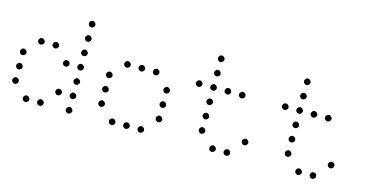

<svg xmlns="http://www.w3.org/2000/svg" viewBox="-67 -997 2534 1293"><g transform="rotate(15 1200.0 -350.5)"><path d="M449 -673Q441 -673 434.5 -666Q428 -659 428 -651V-649Q428 -641 434.5 -634.5Q441 -628 449 -628H451Q459 -628 466 -634.5Q473 -641 473 -649V-651Q473 -659 466 -666Q459 -673 451 -673ZM449 -573Q441 -573 434.5 -566Q428 -559 428 -551V-549Q428 -541 434.5 -534.5Q441 -528 449 -528H451Q459 -528 466 -534.5Q473 -541 473 -549V-551Q473 -559 466 -566Q459 -573 451 -573ZM149 -473Q141 -473 134.5 -466Q128 -459 128 -451V-449Q128 -441 134.5 -434.5Q141 -428 149 -428H151Q159 -428 166 -434.5Q173 -441 173 -449V-451Q173 -459 166 -466Q159 -473 151 -473ZM249 -473Q241 -473 234.5 -466Q228 -459 228 -451V-449Q228 -441 234.5 -434.5Q241 -428 249 -428H251Q259 -428 266 -434.5Q273 -441 273 -449V-451Q273 -459 266 -466Q259 -473 251 -473ZM449 -473Q441 -473 434.5 -466Q428 -459 428 -451V-449Q428 -441 434.5 -434.5Q441 -428 449 -428H451Q459 -428 466 -434.5Q473 -441 473 -449V-451Q473 -459 466 -466Q459 -473 451 -473ZM49 -373Q41 -373 34.5 -366Q28 -359 28 -351V-349Q28 -341 34.5 -334.5Q41 -328 49 -328H51Q59 -328 66 -334.5Q73 -341 73 -349V-351Q73 -359 66 -366Q59 -373 51 -373ZM349 -373Q341 -373 334.5 -366Q328 -359 328 -351V-349Q328 -341 334.5 -334.5Q341 -328 349 -328H351Q359 -328 366 -334.5Q373 -341 373 -349V-351Q373 -359 366 -366Q359 -373 351 -373ZM449 -373Q441 -373 434.5 -366Q428 -359 428 -351V-349Q428 -341 434.5 -334.5Q441 -328 449 -328H451Q459 -328 466 -334.5Q473 -341 473 -349V-351Q473 -359 466 -366Q459 -373 451 -373ZM49 -273Q41 -273 34.5 -266Q28 -259 28 -251V-249Q28 -241 34.5 -234.5Q41 -228 49 -228H51Q59 -228 66 -234.5Q73 -241 73 -249V-251Q73 -259 66 -266Q59 -273 51 -273ZM449 -273Q441 -273 434.5 -266Q428 -259 428 -251V-249Q428 -241 434.5 -234.5Q441 -228 449 -228H451Q459 -228 466 -234.5Q473 -241 473 -249V-251Q473 -259 466 -266Q459 -273 451 -273ZM49 -173Q41 -173 34.5 -166Q28 -159 28 -151V-149Q28 -141 34.5 -134.5Q41 -128 49 -128H51Q59 -128 66 -134.5Q73 -141 73 -149V-151Q73 -159 66 -166Q59 -173 51 -173ZM349 -173Q341 -173 334.5 -166Q328 -159 328 -151V-149Q328 -141 334.5 -134.5Q341 -128 349 -128H351Q359 -128 366 -134.5Q373 -141 373 -149V-151Q373 -159 366 -166Q359 -173 351 -173ZM449 -173Q441 -173 434.5 -166Q428 -159 428 -151V-149Q428 -141 434.5 -134.5Q441 -128 449 -128H451Q459 -128 466 -134.5Q473 -141 473 -149V-151Q473 -159 466 -166Q459 -173 451 -173ZM149 -73Q141 -73 134.5 -66Q128 -59 128 -51V-49Q128 -41 134.5 -34.5Q141 -28 149 -28H151Q159 -28 166 -34.5Q173 -41 173 -49V-51Q173 -59 166 -66Q159 -73 151 -73ZM249 -73Q241 -73 234.5 -66Q228 -59 228 -51V-49Q228 -41 234.5 -34.5Q241 -28 249 -28H251Q259 -28 266 -34.5Q273 -41 273 -49V-51Q273 -59 266 -66Q259 -73 251 -73ZM449 -73Q441 -73 434.5 -66Q428 -59 428 -51V-49Q428 -41 434.5 -34.5Q441 -28 449 -28H451Q459 -28 466 -34.5Q473 -41 473 -49V-51Q473 -59 466 -66Q459 -73 451 -73Z M749 -473Q741 -473 734.5 -466Q728 -459 728 -451V-449Q728 -441 734.5 -434.5Q741 -428 749 -428H751Q759 -428 766 -434.5Q773 -441 773 -449V-451Q773 -459 766 -466Q759 -473 751 -473ZM849 -473Q841 -473 834.5 -466Q828 -459 828 -451V-449Q828 -441 834.5 -434.5Q841 -428 849 -428H851Q859 -428 866 -434.5Q873 -441 873 -449V-451Q873 -459 866 -466Q859 -473 851 -473ZM949 -473Q941 -473 934.5 -466Q928 -459 928 -451V-449Q928 -441 934.5 -434.5Q941 -428 949 -428H951Q959 -428 966 -434.5Q973 -441 973 -449V-451Q973 -459 966 -466Q959 -473 951 -473ZM649 -373Q641 -373 634.5 -366Q628 -359 628 -351V-349Q628 -341 634.5 -334.5Q641 -328 649 -328H651Q659 -328 666 -334.5Q673 -341 673 -349V-351Q673 -359 666 -366Q659 -373 651 -373ZM1049 -373Q1041 -373 1034.5 -366Q1028 -359 1028 -351V-349Q1028 -341 1034.5 -334.5Q1041 -328 1049 -328H1051Q1059 -328 1066 -334.5Q1073 -341 1073 -349V-351Q1073 -359 1066 -366Q1059 -373 1051 -373ZM649 -273Q641 -273 634.5 -266Q628 -259 628 -251V-249Q628 -241 634.5 -234.5Q641 -228 649 -228H651Q659 -228 666 -234.5Q673 -241 673 -249V-251Q673 -259 666 -266Q659 -273 651 -273ZM1049 -273Q1041 -273 1034.5 -266Q1028 -259 1028 -251V-249Q1028 -241 1034.5 -234.5Q1041 -228 1049 -228H1051Q1059 -228 1066 -234.5Q1073 -241 1073 -249V-251Q1073 -259 1066 -266Q1059 -273 1051 -273ZM649 -173Q641 -173 634.5 -166Q628 -159 628 -151V-149Q628 -141 634.5 -134.5Q641 -128 649 -128H651Q659 -128 666 -134.5Q673 -141 673 -149V-151Q673 -159 666 -166Q659 -173 651 -173ZM1049 -173Q1041 -173 1034.5 -166Q1028 -159 1028 -151V-149Q1028 -141 1034.5 -134.5Q1041 -128 1049 -128H1051Q1059 -128 1066 -134.5Q1073 -141 1073 -149V-151Q1073 -159 1066 -166Q1059 -173 1051 -173ZM749 -73Q741 -73 734.5 -66Q728 -59 728 -51V-49Q728 -41 734.5 -34.5Q741 -28 749 -28H751Q759 -28 766 -34.5Q773 -41 773 -49V-51Q773 -59 766 -66Q759 -73 751 -73ZM849 -73Q841 -73 834.5 -66Q828 -59 828 -51V-49Q828 -41 834.5 -34.5Q841 -28 849 -28H851Q859 -28 866 -34.5Q873 -41 873 -49V-51Q873 -59 866 -66Q859 -73 851 -73ZM949 -73Q941 -73 934.5 -66Q928 -59 928 -51V-49Q928 -41 934.5 -34.5Q941 -28 949 -28H951Q959 -28 966 -34.5Q973 -41 973 -49V-51Q973 -59 966 -66Q959 -73 951 -73Z M1349 -673Q1341 -673 1334.5 -666Q1328 -659 1328 -651V-649Q1328 -641 1334.5 -634.5Q1341 -628 1349 -628H1351Q1359 -628 1366 -634.5Q1373 -641 1373 -649V-651Q1373 -659 1366 -666Q1359 -673 1351 -673ZM1349 -573Q1341 -573 1334.5 -566Q1328 -559 1328 -551V-549Q1328 -541 1334.5 -534.5Q1341 -528 1349 -528H1351Q1359 -528 1366 -534.5Q1373 -541 1373 -549V-551Q1373 -559 1366 -566Q1359 -573 1351 -573ZM1249 -473Q1241 -473 1234.5 -466Q1228 -459 1228 -451V-449Q1228 -441 1234.5 -434.5Q1241 -428 1249 -428H1251Q1259 -428 1266 -434.5Q1273 -441 1273 -449V-451Q1273 -459 1266 -466Q1259 -473 1251 -473ZM1349 -473Q1341 -473 1334.5 -466Q1328 -459 1328 -451V-449Q1328 -441 1334.5 -434.5Q1341 -428 1349 -428H1351Q1359 -428 1366 -434.5Q1373 -441 1373 -449V-451Q1373 -459 1366 -466Q1359 -473 1351 -473ZM1449 -473Q1441 -473 1434.5 -466Q1428 -459 1428 -451V-449Q1428 -441 1434.5 -434.5Q1441 -428 1449 -428H1451Q1459 -428 1466 -434.5Q1473 -441 1473 -449V-451Q1473 -459 1466 -466Q1459 -473 1451 -473ZM1549 -473Q1541 -473 1534.5 -466Q1528 -459 1528 -451V-449Q1528 -441 1534.5 -434.5Q1541 -428 1549 -428H1551Q1559 -428 1566 -434.5Q1573 -441 1573 -449V-451Q1573 -459 1566 -466Q1559 -473 1551 -473ZM1349 -373Q1341 -373 1334.5 -366Q1328 -359 1328 -351V-349Q1328 -341 1334.5 -334.5Q1341 -328 1349 -328H1351Q1359 -328 1366 -334.5Q1373 -341 1373 -349V-351Q1373 -359 1366 -366Q1359 -373 1351 -373ZM1349 -273Q1341 -273 1334.5 -266Q1328 -259 1328 -251V-249Q1328 -241 1334.5 -234.5Q1341 -228 1349 -228H1351Q1359 -228 1366 -234.5Q1373 -241 1373 -249V-251Q1373 -259 1366 -266Q1359 -273 1351 -273ZM1349 -173Q1341 -173 1334.5 -166Q1328 -159 1328 -151V-149Q1328 -141 1334.5 -134.5Q1341 -128 1349 -128H1351Q1359 -128 1366 -134.5Q1373 -141 1373 -149V-151Q1373 -159 1366 -166Q1359 -173 1351 -173ZM1649 -173Q1641 -173 1634.5 -166Q1628 -159 1628 -151V-149Q1628 -141 1634.5 -134.5Q1641 -128 1649 -128H1651Q1659 -128 1666 -134.5Q1673 -141 1673 -149V-151Q1673 -159 1666 -166Q1659 -173 1651 -173ZM1449 -73Q1441 -73 1434.5 -66Q1428 -59 1428 -51V-49Q1428 -41 1434.5 -34.5Q1441 -28 1449 -28H1451Q1459 -28 1466 -34.5Q1473 -41 1473 -49V-51Q1473 -59 1466 -66Q1459 -73 1451 -73ZM1549 -73Q1541 -73 1534.5 -66Q1528 -59 1528 -51V-49Q1528 -41 1534.5 -34.5Q1541 -28 1549 -28H1551Q1559 -28 1566 -34.5Q1573 -41 1573 -49V-51Q1573 -59 1566 -66Q1559 -73 1551 -73Z M1949 -673Q1941 -673 1934.5 -666Q1928 -659 1928 -651V-649Q1928 -641 1934.5 -634.5Q1941 -628 1949 -628H1951Q1959 -628 1966 -634.5Q1973 -641 1973 -649V-651Q1973 -659 1966 -666Q1959 -673 1951 -673ZM1949 -573Q1941 -573 1934.5 -566Q1928 -559 1928 -551V-549Q1928 -541 1934.5 -534.5Q1941 -528 1949 -528H1951Q1959 -528 1966 -534.5Q1973 -541 1973 -549V-551Q1973 -559 1966 -566Q1959 -573 1951 -573ZM1849 -473Q1841 -473 1834.5 -466Q1828 -459 1828 -451V-449Q1828 -441 1834.5 -434.5Q1841 -428 1849 -428H1851Q1859 -428 1866 -434.5Q1873 -441 1873 -449V-451Q1873 -459 1866 -466Q1859 -473 1851 -473ZM1949 -473Q1941 -473 1934.5 -466Q1928 -459 1928 -451V-449Q1928 -441 1934.5 -434.5Q1941 -428 1949 -428H1951Q1959 -428 1966 -434.5Q1973 -441 1973 -449V-451Q1973 -459 1966 -466Q1959 -473 1951 -473ZM2049 -473Q2041 -473 2034.5 -466Q2028 -459 2028 -451V-449Q2028 -441 2034.5 -434.5Q2041 -428 2049 -428H2051Q2059 -428 2066 -434.5Q2073 -441 2073 -449V-451Q2073 -459 2066 -466Q2059 -473 2051 -473ZM2149 -473Q2141 -473 2134.5 -466Q2128 -459 2128 -451V-449Q2128 -441 2134.5 -434.5Q2141 -428 2149 -428H2151Q2159 -428 2166 -434.5Q2173 -441 2173 -449V-451Q2173 -459 2166 -466Q2159 -473 2151 -473ZM1949 -373Q1941 -373 1934.5 -366Q1928 -359 1928 -351V-349Q1928 -341 1934.5 -334.5Q1941 -328 1949 -328H1951Q1959 -328 1966 -334.5Q1973 -341 1973 -349V-351Q1973 -359 1966 -366Q1959 -373 1951 -373ZM1949 -273Q1941 -273 1934.5 -266Q1928 -259 1928 -251V-249Q1928 -241 1934.5 -234.5Q1941 -228 1949 -228H1951Q1959 -228 1966 -234.5Q1973 -241 1973 -249V-251Q1973 -259 1966 -266Q1959 -273 1951 -273ZM1949 -173Q1941 -173 1934.5 -166Q1928 -159 1928 -151V-149Q1928 -141 1934.5 -134.5Q1941 -128 1949 -128H1951Q1959 -128 1966 -134.5Q1973 -141 1973 -149V-151Q1973 -159 1966 -166Q1959 -173 1951 -173ZM2249 -173Q2241 -173 2234.5 -166Q2228 -159 2228 -151V-149Q2228 -141 2234.5 -134.5Q2241 -128 2249 -128H2251Q2259 -128 2266 -134.5Q2273 -141 2273 -149V-151Q2273 -159 2266 -166Q2259 -173 2251 -173ZM2049 -73Q2041 -73 2034.5 -66Q2028 -59 2028 -51V-49Q2028 -41 2034.5 -34.5Q2041 -28 2049 -28H2051Q2059 -28 2066 -34.5Q2073 -41 2073 -49V-51Q2073 -59 2066 -66Q2059 -73 2051 -73ZM2149 -73Q2141 -73 2134.5 -66Q2128 -59 2128 -51V-49Q2128 -41 2134.5 -34.5Q2141 -28 2149 -28H2151Q2159 -28 2166 -34.5Q2173 -41 2173 -49V-51Q2173 -59 2166 -66Q2159 -73 2151 -73Z"/></g></svg>

Font: Doto Rounded Light
Style: Regular
Weight: 300
Monospace: yes
Version: Version 1.000